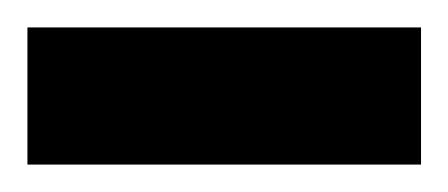

<svg xmlns="http://www.w3.org/2000/svg" viewBox="-25 -717 327 140"><path d="M-5 -697V-597H282V-697Z"/></svg>

Font: Online Auction - Bold
Style: Bold
Weight: 500
Designer: Mohamed Mostafa, the designer of Online Auction
Foundry: Kief Type Foundry
Version: ""